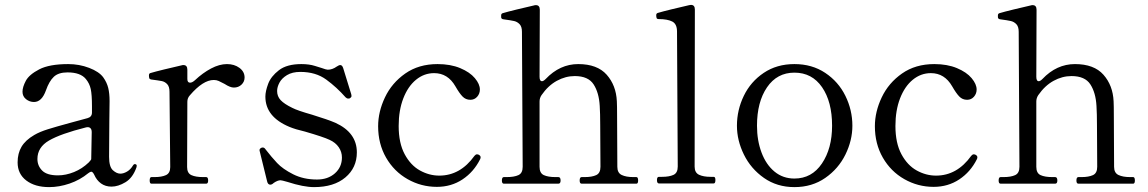

<svg xmlns="http://www.w3.org/2000/svg" viewBox="-20 -751 4694 785"><path d="M539 -73 538 -67Q523 -24 493 -6Q463 12 436 12Q411 12 393 -1Q375 -14 365 -37Q359 -49 353 -49Q349 -49 341 -43Q307 -15 264.5 -0.5Q222 14 181 14Q123 14 87.5 -13Q52 -40 52 -87Q52 -124 68 -151Q84 -178 120 -199Q142 -212 175.5 -222.5Q209 -233 268 -249Q321 -263 338 -268Q356 -273 356 -291V-316Q356 -364 351 -387Q346 -410 331 -428Q309 -455 256 -455Q219 -455 200 -437Q181 -419 168 -382Q151 -334 119 -334Q101 -334 86.5 -345.5Q72 -357 72 -376Q72 -395 85.5 -420.5Q99 -446 140.5 -467.5Q182 -489 259 -489Q304 -489 344.5 -473.5Q385 -458 402 -435Q417 -414 422.5 -391.5Q428 -369 428 -338Q428 -291 427 -255L426 -110Q426 -69 441.5 -55Q457 -41 472 -41Q485 -41 499.5 -49.5Q514 -58 524 -75Q527 -80 531 -80Q539 -80 539 -73ZM343 -87Q353 -98 353 -100V-101L355 -211Q355 -223 348.5 -228Q342 -233 331 -230Q228 -204 180.5 -176.5Q133 -149 133 -101Q133 -73 152.5 -53.5Q172 -34 217 -34Q249 -34 282.5 -47.5Q316 -61 343 -87Z M980 -434Q980 -417 967.5 -405Q955 -393 936 -393Q921 -393 898 -408Q883 -416 874 -420Q865 -424 854 -424Q810 -424 756 -361Q746 -350 746 -335L745 -68Q745 -43 762.5 -35Q780 -27 810 -27H823Q831 -27 831 -13Q831 0 823 0H599Q592 0 592 -13Q592 -27 599 -27H612Q641 -27 658.5 -35Q676 -43 676 -68L673 -376Q673 -397 663.5 -407Q654 -417 641.5 -419.5Q629 -422 598 -426Q592 -427 590.5 -431Q589 -435 589 -443Q589 -450 594 -452Q614 -458 651 -467Q688 -476 723 -484Q725 -485 730 -485Q746 -485 746 -466V-428Q746 -413 757 -413Q766 -413 777 -423Q809 -453 843 -471Q877 -489 908 -489Q938 -489 959 -473.5Q980 -458 980 -434Z M1085 4Q1075 4 1072 -10L1042 -132L1041 -137Q1041 -143 1049 -147Q1051 -148 1054 -148Q1061 -148 1066 -140Q1090 -109 1113 -84.5Q1136 -60 1178.5 -38.5Q1221 -17 1276 -17Q1321 -17 1349.5 -42.5Q1378 -68 1378 -107Q1378 -130 1365 -149Q1352 -168 1328 -179Q1303 -191 1227 -213Q1188 -222 1164 -232Q1065 -273 1065 -356Q1065 -378 1076.5 -408.5Q1088 -439 1120.5 -464Q1153 -489 1212 -489Q1244 -489 1267.5 -481.5Q1291 -474 1295 -473Q1314 -466 1320 -466Q1339 -466 1357 -479Q1366 -485 1371 -485Q1379 -485 1383 -473L1416 -366Q1416 -365 1417 -360.5Q1418 -356 1415 -353L1410 -349Q1408 -348 1404 -348Q1398 -348 1393 -353Q1357 -394 1314 -425.5Q1271 -457 1208 -457Q1175 -457 1153.5 -444Q1132 -431 1122.5 -413Q1113 -395 1113 -379Q1113 -357 1127.5 -341.5Q1142 -326 1175 -310Q1196 -299 1256 -282Q1321 -262 1351 -249Q1439 -209 1439 -128Q1439 -65 1392 -25.5Q1345 14 1264 14Q1221 14 1156 -7Q1132 -14 1127 -14Q1115 -14 1099 -3Q1092 4 1085 4Z M1526 -235Q1526 -294 1554 -353Q1582 -412 1637 -450.5Q1692 -489 1769 -489Q1822 -489 1861.5 -472.5Q1901 -456 1921.5 -431.5Q1942 -407 1942 -385Q1942 -368 1931 -355.5Q1920 -343 1903 -343Q1884 -343 1871 -356.5Q1858 -370 1842 -398Q1811 -452 1755 -452Q1714 -452 1681 -425Q1648 -398 1629 -349Q1610 -300 1610 -236Q1610 -166 1634.5 -120.5Q1659 -75 1697 -54Q1735 -33 1776 -33Q1862 -33 1920 -114Q1925 -120 1930 -120Q1935 -120 1938 -118Q1945 -114 1945 -108Q1945 -104 1943 -100Q1917 -48 1871 -17.5Q1825 13 1766 13Q1702 13 1646.5 -18.5Q1591 -50 1558.5 -106.5Q1526 -163 1526 -235Z M2582 -27Q2589 -27 2589 -13Q2589 0 2582 0H2358Q2350 0 2350 -13Q2350 -27 2358 -27H2371Q2400 -27 2417.5 -35Q2435 -43 2435 -69L2434 -239Q2434 -286 2432 -318Q2429 -372 2407 -406Q2385 -440 2330 -440Q2292 -440 2256.5 -420.5Q2221 -401 2194 -362Q2186 -350 2186 -336V-69Q2186 -43 2203.5 -35Q2221 -27 2251 -27H2263Q2272 -27 2272 -13Q2272 0 2263 0H2040Q2032 0 2032 -13Q2032 -27 2040 -27H2052Q2082 -27 2099.5 -35Q2117 -43 2117 -69L2114 -621Q2114 -642 2104.5 -652Q2095 -662 2082 -665Q2069 -668 2039 -672Q2029 -673 2029 -681V-688Q2029 -695 2035 -697Q2055 -703 2092 -712Q2129 -721 2164 -729Q2166 -730 2171 -730Q2187 -730 2187 -711L2186 -437Q2186 -419 2196 -419Q2202 -419 2211 -428Q2269 -489 2344 -489Q2422 -489 2460.5 -445.5Q2499 -402 2502 -337Q2503 -321 2503 -275L2504 -69Q2504 -44 2522 -35.5Q2540 -27 2569 -27Z M2674 -1Q2666 -1 2666 -15Q2666 -28 2674 -28H2687Q2716 -28 2733.5 -36Q2751 -44 2751 -70L2748 -622Q2748 -653 2728.5 -663Q2709 -673 2673 -673Q2666 -673 2664.5 -677.5Q2663 -682 2663 -689Q2663 -696 2669 -698Q2689 -704 2726 -713Q2763 -722 2798 -730Q2801 -731 2805 -731Q2821 -731 2821 -712L2820 -70Q2820 -45 2838 -36.5Q2856 -28 2885 -28H2898Q2905 -28 2905 -15Q2905 -1 2898 -1Z M2993 -237Q2993 -301 3021 -359Q3049 -417 3102.5 -453Q3156 -489 3228 -489Q3300 -489 3354 -453Q3408 -417 3436.5 -359Q3465 -301 3465 -237Q3465 -177 3436.5 -119Q3408 -61 3354 -23.5Q3300 14 3228 14Q3157 14 3103.5 -23.5Q3050 -61 3021.5 -119Q2993 -177 2993 -237ZM3382 -237Q3382 -335 3341 -394.5Q3300 -454 3228 -454Q3157 -454 3116 -394Q3075 -334 3075 -237Q3075 -177 3093.5 -127.5Q3112 -78 3146.5 -49.5Q3181 -21 3228 -21Q3299 -21 3340.5 -82.5Q3382 -144 3382 -237Z M3557 -235Q3557 -294 3585 -353Q3613 -412 3668 -450.5Q3723 -489 3800 -489Q3853 -489 3892.5 -472.5Q3932 -456 3952.5 -431.5Q3973 -407 3973 -385Q3973 -368 3962 -355.5Q3951 -343 3934 -343Q3915 -343 3902 -356.5Q3889 -370 3873 -398Q3842 -452 3786 -452Q3745 -452 3712 -425Q3679 -398 3660 -349Q3641 -300 3641 -236Q3641 -166 3665.5 -120.5Q3690 -75 3728 -54Q3766 -33 3807 -33Q3893 -33 3951 -114Q3956 -120 3961 -120Q3966 -120 3969 -118Q3976 -114 3976 -108Q3976 -104 3974 -100Q3948 -48 3902 -17.5Q3856 13 3797 13Q3733 13 3677.5 -18.5Q3622 -50 3589.5 -106.5Q3557 -163 3557 -235Z M4613 -27Q4620 -27 4620 -13Q4620 0 4613 0H4389Q4381 0 4381 -13Q4381 -27 4389 -27H4402Q4431 -27 4448.5 -35Q4466 -43 4466 -69L4465 -239Q4465 -286 4463 -318Q4460 -372 4438 -406Q4416 -440 4361 -440Q4323 -440 4287.5 -420.5Q4252 -401 4225 -362Q4217 -350 4217 -336V-69Q4217 -43 4234.5 -35Q4252 -27 4282 -27H4294Q4303 -27 4303 -13Q4303 0 4294 0H4071Q4063 0 4063 -13Q4063 -27 4071 -27H4083Q4113 -27 4130.5 -35Q4148 -43 4148 -69L4145 -621Q4145 -642 4135.5 -652Q4126 -662 4113 -665Q4100 -668 4070 -672Q4060 -673 4060 -681V-688Q4060 -695 4066 -697Q4086 -703 4123 -712Q4160 -721 4195 -729Q4197 -730 4202 -730Q4218 -730 4218 -711L4217 -437Q4217 -419 4227 -419Q4233 -419 4242 -428Q4300 -489 4375 -489Q4453 -489 4491.5 -445.5Q4530 -402 4533 -337Q4534 -321 4534 -275L4535 -69Q4535 -44 4553 -35.5Q4571 -27 4600 -27Z"/></svg>

Font: Shippori Mincho B1
Style: Regular
Weight: 400
Designer: FONTDASU
Foundry: FONTDASU / Google Inc. / but / Adobe
Version: Version 3.110; ttfautohint (v1.8.3)